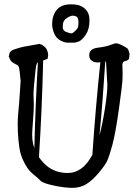

<svg xmlns="http://www.w3.org/2000/svg" viewBox="-20 -864 643 895"><path d="M309.1 -843.8C267.1 -843.8 240.2 -825.4 228.5 -788.6C224.9 -777.5 223.1 -765 223.1 -751C223.1 -737 226.3 -722.6 232.7 -707.8C239 -693 248.6 -682.1 261.5 -675.3C274.3 -668.5 286 -665 296.4 -665H321.8C329.6 -665 338.3 -667 347.9 -670.9C357.5 -674.8 368.1 -685.2 379.6 -702.1C391.2 -719.1 397 -740.7 397 -767.1V-772C397 -800.6 384.6 -821.5 359.9 -834.5C349.4 -840.7 332.5 -843.8 309.1 -843.8ZM319.8 -791C326.3 -791 332.3 -789.3 337.6 -785.9C343 -782.5 345.7 -773.5 345.7 -759C345.7 -744.5 343.8 -735 340.1 -730.5C336.3 -725.9 331.6 -720.9 325.9 -715.6C320.2 -710.2 314.7 -707.9 309.3 -708.7C304 -709.6 296.5 -711.9 286.9 -715.8C277.3 -719.7 272.5 -727.3 272.5 -738.5C272.5 -749.8 274 -758.5 277.1 -764.6C280.2 -770.8 286.5 -776.8 295.9 -782.5C305.3 -788.2 313.3 -791 319.8 -791ZM447.8 -574.2C432.8 -431.3 420.4 -287.4 410.6 -142.6C380.7 -85.9 342.4 -57.6 295.7 -57.6C248.9 -57.6 210.6 -74.2 180.7 -107.4C173.5 -115.2 167.2 -123.2 161.6 -131.3C171.1 -280.4 177.6 -430.7 181.2 -582L201.7 -589.8L204.6 -605.5L203.6 -614.7C202 -627.4 196.9 -637.7 188.5 -645.5C180 -653.3 172.7 -657.6 166.5 -658.2L165.5 -659.2H163.1L108.4 -649.4C95.7 -647.5 84.6 -645.2 75 -642.6C65.3 -640 55.6 -637 45.7 -633.5C35.7 -630.1 29 -625.2 25.4 -618.7L20.5 -599.6H22C22.9 -595.7 25 -590.7 28.1 -584.5C31.2 -578.3 37.9 -572.6 48.3 -567.4C58.8 -562.2 64.9 -557.9 66.7 -554.7C68.4 -551.4 70.1 -543.1 71.8 -529.8C73.4 -516.4 74.9 -502.1 76.2 -486.8L69.3 -384.3C64.8 -342 62.5 -309.2 62.5 -285.9C62.5 -262.6 63.6 -237.8 65.9 -211.4C68.2 -185.1 71.7 -163.7 76.4 -147.2C81.1 -130.8 88.7 -113.4 99.1 -95C109.5 -76.6 122.1 -61.7 136.7 -50.3C151.4 -38.9 162 -29.4 168.7 -21.7C175.4 -14.1 195.7 -6.6 229.7 0.7C263.8 8.1 293 11.7 317.4 11.7C341.8 11.7 363.5 5.9 382.6 -5.9C401.6 -17.6 421.1 -35.3 440.9 -59.1C460.8 -82.8 473.7 -101.3 479.7 -114.5C485.8 -127.7 493.6 -151.5 503.2 -186C512.8 -220.5 523.1 -276.8 534.2 -354.7C545.2 -432.7 550.9 -481.4 551.3 -501C551.6 -510.7 551.7 -518.6 551.5 -524.4C551.4 -530.3 551.3 -534.2 551.3 -536.1C550.9 -540 550.6 -547.9 550.3 -559.6V-560.5C550.3 -571.3 554.9 -577.6 564 -579.6C573.4 -581.5 579.3 -585.3 581.5 -590.8L584 -612.3L577.1 -634.8C573.2 -639.3 564.5 -645 551 -651.9C537.5 -658.7 527.9 -662.1 522.2 -662.1C516.5 -662.1 507.2 -659.5 494.4 -654.3C481.5 -649.1 461.9 -644.9 435.5 -641.6C409.2 -638.3 396 -627 396 -607.4V-604.5V-604C396.6 -593.9 400.6 -586.2 408 -580.8C415.3 -575.4 425.1 -572.8 437.5 -572.8H438ZM443.8 -233.4C454.6 -347 463.5 -461.4 470.7 -576.7C472 -577 473.1 -577.1 474.1 -577.1L480.5 -468.3C480.5 -442.5 476.6 -405.4 469 -356.9C461.3 -308.4 453 -267.3 443.8 -233.4ZM156.7 -574.2C148.9 -441.4 143.4 -307.8 140.1 -173.3C135.3 -187 132.2 -201 130.9 -215.3L129.9 -235.8C129.9 -245.9 131 -265.5 133.3 -294.4C135.6 -323.4 136.9 -344.7 137.2 -358.4C137.5 -365.6 137.6 -371.7 137.5 -377C137.3 -382.2 137.2 -386.7 137.2 -390.6C136.9 -398.1 136.6 -407.6 136.2 -418.9V-424.3C136.2 -435.1 137 -448.9 138.7 -465.8C140.6 -485.7 142.6 -506 144.5 -526.9C146.5 -547.7 148.6 -560.5 150.9 -565.2C153.2 -569.9 155.1 -572.9 156.7 -574.2Z"/></svg>

Font: Drukaatie burti
Style: Regular
Weight: 400
Version: Version 0.14.4